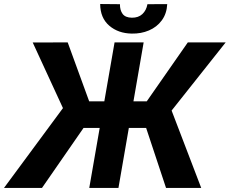

<svg xmlns="http://www.w3.org/2000/svg" viewBox="-67 -918 1123 938"><path d="M285.2 -293 92.8 -710.4 263.7 -710.9 368.7 -422.9H493.2L452.1 -293ZM353 -310.1 138.2 0H-47.4L247.6 -399.4ZM634.8 -710.9 511.7 0H369.1L492.7 -710.9ZM1035.6 -710.9 704.1 -293H531.2L535.6 -422.9H649.9L850.6 -710.9ZM744.1 0 637.7 -320.8 762.2 -401.9 916 0ZM653.3 -897.5 750 -897.9Q747.6 -851.1 723.4 -818.4Q699.2 -785.6 660.6 -769.3Q622.1 -752.9 576.7 -753.9Q510.7 -754.9 466.8 -792.5Q422.9 -830.1 422.4 -898.4L519 -897.5Q518.6 -868.2 532 -850.1Q545.4 -832 577.1 -831.5Q608.9 -831.1 628.4 -849.1Q647.9 -867.2 653.3 -897.5Z"/></svg>

Font: Roboto
Style: Bold Italic
Weight: 700
Italic angle: -12°
Designer: Christian Robertson
Foundry: Google
Version: Version 3.0